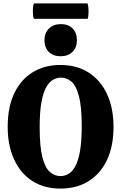

<svg xmlns="http://www.w3.org/2000/svg" viewBox="-20 -1090 709 1123"><path d="M334 13Q237 13 168 -32Q99 -77 62 -158.5Q25 -240 25 -348Q25 -463 63 -543.5Q101 -624 170.5 -667Q240 -710 333 -710Q430 -710 499.5 -665Q569 -620 606.5 -538.5Q644 -457 644 -348Q644 -234 605.5 -153.5Q567 -73 497.5 -30Q428 13 334 13ZM334 -60Q357 -60 379 -72Q401 -84 419 -115Q437 -146 447.5 -203.5Q458 -261 458 -352Q458 -465 442 -526.5Q426 -588 398.5 -612Q371 -636 336 -636Q313 -636 291 -624Q269 -612 251 -581Q233 -550 222.5 -493Q212 -436 212 -345Q212 -232 228 -170Q244 -108 272 -84Q300 -60 334 -60ZM334 -761Q291 -761 265.5 -786.5Q240 -812 240 -855Q240 -897 266.5 -923Q293 -949 336 -949Q380 -949 405 -923Q430 -897 430 -855Q430 -812 404 -786.5Q378 -761 334 -761ZM178 -980Q175 -988 173.5 -1000Q172 -1012 172 -1024Q172 -1038 173.5 -1050.5Q175 -1063 179 -1070H492Q495 -1062 496.5 -1049.5Q498 -1037 498 -1024Q498 -995 493 -980Z"/></svg>

Font: Calistoga
Style: Regular
Weight: 400
Designer: Yvonne Schuttler, Eben Sorkin
Foundry: www.sorkintype.com
Version: Version 1.010; ttfautohint (v1.8.4.7-5d5b)